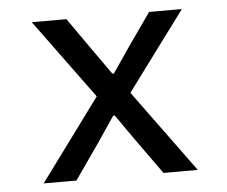

<svg xmlns="http://www.w3.org/2000/svg" viewBox="-43 -565 726 613"><g transform="rotate(-5 320.0 -258.0)"><path d="M73 0 266 -262 80 -516H191L264 -412L322 -330H327L383 -412L456 -516H561L374 -264L567 0H457L374 -116L318 -196H313L259 -116L178 0Z"/></g></svg>

Font: Writer
Style: Regular
Weight: 400
Monospace: yes
Designer: Mike Abbink, Paul van der Laan, Pieter van Rosmalen
Foundry: Bold Monday
Version: Version 2.001 2020